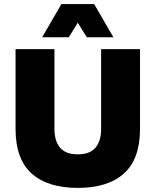

<svg xmlns="http://www.w3.org/2000/svg" viewBox="-20 -908 760 938"><path d="M360 10Q213 10 134.5 -60.5Q56 -131 56 -278V-668H246V-278Q246 -219 273.5 -186.5Q301 -154 360 -154Q419 -154 446.5 -186.5Q474 -219 474 -278V-668H664V-278Q664 -131 585.5 -60.5Q507 10 360 10ZM404 -726 360 -797 316 -726H186L280 -888H440L534 -726Z"/></svg>

Font: Celebes Black
Style: Regular
Weight: 900
Designer: Anugrah Pasau
Foundry: Lafontype
Version: Version 1.000; ttfautohint (v1.8.4)